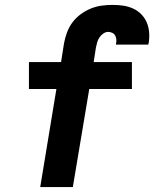

<svg xmlns="http://www.w3.org/2000/svg" viewBox="-20 -763 640 783"><path d="M144 0 210 -400H98V-510H229L241 -586Q245 -608 253 -630Q261 -652 275 -671Q289 -690 308.5 -704.5Q328 -719 350 -728Q372 -737 394.5 -740Q417 -743 440 -743Q461 -743 482 -740Q503 -737 522 -728.5Q541 -720 555.5 -705.5Q570 -691 578 -672.5Q586 -654 588 -633Q590 -612 587 -590Q586 -588 585.5 -585.5Q585 -583 585 -581H453Q453 -582 453 -582.5Q453 -583 453 -584Q455 -592 454.5 -601Q454 -610 450 -617.5Q446 -625 438 -629Q430 -633 421 -633Q411 -633 401 -626Q391 -619 385 -609.5Q379 -600 376 -589.5Q373 -579 371 -568L362 -510H518V-400H344L277 0Z"/></svg>

Font: Iosevka Curly XBdExObl
Style: Regular
Weight: 800
Width: 7
Italic angle: -9°
Monospace: yes
Designer: Belleve Invis
Foundry: Belleve Invis
Version: Version 11.1.0; ttfautohint (v1.8.3)